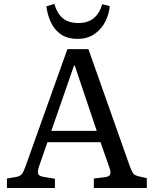

<svg xmlns="http://www.w3.org/2000/svg" viewBox="-20 -948 775 968"><path d="M15.1 0V-47.9L63 -56.2Q81.1 -60.1 89.6 -69.6Q98.1 -79.1 108.9 -109.9L319.8 -700.2H425.8L634.8 -108.9Q644.5 -84 651.4 -74Q658.2 -64 679.2 -59.1L720.2 -49.8V0H453.1V-47.9L511.2 -55.2Q531.2 -58.1 535.6 -69.1Q540 -80.1 530.8 -105L486.8 -231H219.2L176.8 -108.9Q169.9 -88.9 171.9 -74.5Q173.8 -60.1 200.2 -56.2L256.8 -46.9V0ZM238.8 -288.1H467.8L356.9 -617.2H353ZM370.1 -752Q320.3 -752 287.1 -774.9Q253.9 -797.9 236.6 -835.4Q219.2 -873 213.9 -916L253.9 -928.2Q268.1 -879.4 297.1 -855.7Q326.2 -832 375 -832Q424.8 -832 454.3 -857.9Q483.9 -883.8 495.1 -926.8L533.2 -917Q530.3 -877.9 511.2 -839.8Q492.2 -801.8 457 -776.9Q421.9 -752 370.1 -752Z"/></svg>

Font: Literata
Style: Regular
Weight: 400
Designer: Latin by Veronika Burian and Jose Scaglione. Greek by Irene Vlachou. Cyrillic by Vera Evstafieva.
Foundry: TypeTogether
Version: Version 3.002